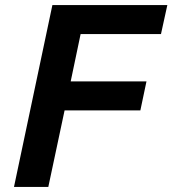

<svg xmlns="http://www.w3.org/2000/svg" viewBox="-20 -735 678 755"><path d="M35 0 186 -715H638L613 -601H297L258 -415H556L532 -301H234L170 0Z"/></svg>

Font: Wix Madefor Text
Style: Bold Italic
Weight: 700
Italic angle: -12°
Designer: Dalton Maag Ltd
Foundry: Dalton Maag Ltd
Version: Version 3.100